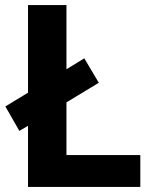

<svg xmlns="http://www.w3.org/2000/svg" viewBox="-20 -734 605 754"><path d="M90 0V-240L56 -220L1 -316L90 -370V-714H241V-462L311 -505L368 -409L241 -332V-125H531V0Z"/></svg>

Font: Noto Sans Gurmukhi
Style: Regular
Weight: 400
Designer: Jelle Bosma - Monotype Design Team
Foundry: Monotype Imaging Inc.
Version: Version 2.003